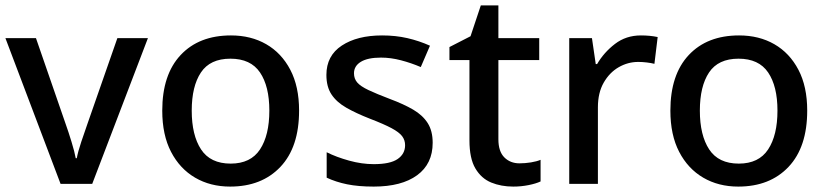

<svg xmlns="http://www.w3.org/2000/svg" viewBox="-20 -680 3057 710"><path d="M204 0 0 -539H113L223 -221Q233 -193 244.5 -155.5Q256 -118 260 -95H264Q268 -118 280.5 -155.5Q293 -193 303 -221L414 -539H527L321 0Z M1086 -271Q1086 -136 1017 -63Q948 10 831 10Q758 10 701.5 -23Q645 -56 612.5 -118.5Q580 -181 580 -271Q580 -404 648 -476.5Q716 -549 834 -549Q908 -549 964.5 -516.5Q1021 -484 1053.5 -422Q1086 -360 1086 -271ZM689 -271Q689 -180 723.5 -127.5Q758 -75 833 -75Q907 -75 941.5 -127.5Q976 -180 976 -271Q976 -361 941.5 -412Q907 -463 832 -463Q757 -463 723 -412Q689 -361 689 -271Z M1580 -152Q1580 -74 1522.5 -32Q1465 10 1362 10Q1305 10 1263.5 1.5Q1222 -7 1188 -23V-117Q1224 -99 1271 -86Q1318 -73 1362 -73Q1423 -73 1450.5 -92Q1478 -111 1478 -143Q1478 -162 1467 -176.5Q1456 -191 1428 -206Q1400 -221 1348 -241Q1297 -261 1261 -281.5Q1225 -302 1206 -330.5Q1187 -359 1187 -403Q1187 -474 1244 -511.5Q1301 -549 1393 -549Q1443 -549 1486.5 -539Q1530 -529 1570 -511L1536 -432Q1501 -447 1463 -457Q1425 -467 1389 -467Q1340 -467 1314.5 -451.5Q1289 -436 1289 -409Q1289 -389 1301 -375Q1313 -361 1342.5 -347Q1372 -333 1422 -314Q1473 -295 1508 -274.5Q1543 -254 1561.5 -225Q1580 -196 1580 -152Z M1901 -76Q1922 -76 1943.5 -79.5Q1965 -83 1979 -89V-9Q1962 -1 1934.5 4.5Q1907 10 1878 10Q1833 10 1796.5 -5Q1760 -20 1738 -57Q1716 -94 1716 -161V-458H1642V-506L1720 -546L1758 -660H1823V-539H1974V-458H1823V-165Q1823 -120 1845 -98Q1867 -76 1901 -76Z M2350 -549Q2384 -549 2412 -543L2400 -444Q2388 -447 2372 -449Q2356 -451 2340 -451Q2302 -451 2268 -431.5Q2234 -412 2212.5 -374.5Q2191 -337 2191 -283V0H2085V-539H2169L2183 -443H2188Q2213 -486 2254 -517.5Q2295 -549 2350 -549Z M2965 -271Q2965 -136 2896 -63Q2827 10 2710 10Q2637 10 2580.5 -23Q2524 -56 2491.5 -118.5Q2459 -181 2459 -271Q2459 -404 2527 -476.5Q2595 -549 2713 -549Q2787 -549 2843.5 -516.5Q2900 -484 2932.5 -422Q2965 -360 2965 -271ZM2568 -271Q2568 -180 2602.5 -127.5Q2637 -75 2712 -75Q2786 -75 2820.5 -127.5Q2855 -180 2855 -271Q2855 -361 2820.5 -412Q2786 -463 2711 -463Q2636 -463 2602 -412Q2568 -361 2568 -271Z"/></svg>

Font: Noto Sans Lao Looped Medium
Style: Regular
Weight: 500
Designer: Mark Frömberg, Ben Mitchell
Foundry: The Fontpad Ltd
Version: Version 1.002; ttfautohint (v1.8.4.7-5d5b)